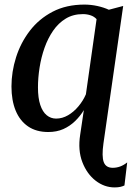

<svg xmlns="http://www.w3.org/2000/svg" viewBox="-20 -565 584 837"><path d="M479.5 252Q435 252 397 222.8Q359 193.5 339 141.8Q319 90 329.5 22.5L345.5 -85Q329.5 -58.5 307 -36.8Q284.5 -15 255.8 -2.2Q227 10.5 190.5 10.5Q138 10.5 102.2 -14Q66.5 -38.5 48.2 -83Q30 -127.5 30 -188Q30 -252 50 -315.2Q70 -378.5 109.8 -430.5Q149.5 -482.5 209.2 -513.8Q269 -545 348 -545Q376.5 -545 404.8 -538.8Q433 -532.5 454.5 -522.5L517 -539L431 60Q423 116.5 432.2 141.5Q441.5 166.5 471.5 166.5Q488 166.5 503.8 160.8Q519.5 155 534.5 143L522.5 243.5Q515.5 247 505.2 249.5Q495 252 479.5 252ZM224.5 -48Q251.5 -48 276.5 -62.5Q301.5 -77 322 -101.5Q342.5 -126 354.5 -154L401 -481.5Q390.5 -493 375 -498.2Q359.5 -503.5 341.5 -503.5Q299 -503.5 266.8 -484Q234.5 -464.5 211.5 -431Q188.5 -397.5 174 -356.2Q159.5 -315 152.5 -270.2Q145.5 -225.5 145.5 -184Q145.5 -138 155.5 -107.8Q165.5 -77.5 183.5 -62.8Q201.5 -48 224.5 -48Z"/></svg>

Font: Merriweather 72pt Medium
Style: Italic
Weight: 500
Italic angle: -7.8°
Version: Version 2.101